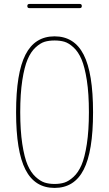

<svg xmlns="http://www.w3.org/2000/svg" viewBox="-20 -920 540 950"><path d="M125 -879.9Q115.2 -879.9 115.2 -890.1Q115.2 -900.4 125 -900.4H375Q384.8 -900.4 384.8 -890.1Q384.8 -879.9 375 -879.9ZM298.8 -713.4Q277.3 -719.7 250 -719.7Q222.7 -719.7 201.2 -713.4Q179.7 -707 156.2 -685.5Q132.8 -664.1 116.7 -626.5Q100.6 -588.9 90.3 -522.5Q80.1 -456.1 80.1 -365.2Q80.1 -274.4 90.3 -207.5Q100.6 -140.6 116.7 -103.5Q132.8 -66.4 156.2 -44.9Q179.7 -23.4 201.2 -16.6Q222.7 -9.8 250 -9.8Q277.3 -9.8 298.8 -16.6Q320.3 -23.4 343.8 -44.9Q367.2 -66.4 383.3 -103.5Q399.4 -140.6 409.7 -207.5Q419.9 -274.4 419.9 -365.2Q419.9 -456.1 409.7 -522.5Q399.4 -588.9 383.3 -626.5Q367.2 -664.1 343.8 -685.5Q320.3 -707 298.8 -713.4ZM394 -80.6Q347.7 9.8 250 9.8Q152.3 9.8 106 -80.6Q59.6 -170.9 59.6 -364.7Q59.6 -558.6 106 -649.4Q152.3 -740.2 250 -740.2Q347.7 -740.2 394 -649.4Q440.4 -558.6 440.4 -364.7Q440.4 -170.9 394 -80.6Z"/></svg>

Font: Rounded-X Mgen+ 1m thin
Style: Regular
Weight: 100
Designer: [Source Han Sans]
Ryoko NISHIZUKA  (kana & ideographs); Paul D. Hunt (Latin, Greek & Cyrillic); Wenlong ZHANG  (bopomofo
Version: Version 1.059.20150602